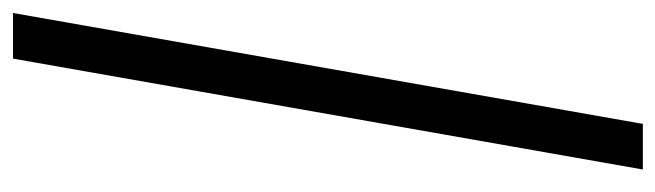

<svg xmlns="http://www.w3.org/2000/svg" viewBox="-386 -502 1034 303"><g transform="rotate(-90 131.5 -350.0)"><path d="M191 -847H263L88 147H16Z"/></g></svg>

Font: Bai Jamjuree
Style: Italic
Weight: 400
Italic angle: -10°
Version: Version 1.000; ttfautohint (v1.6)